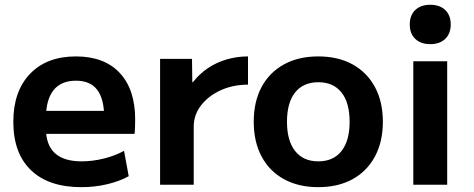

<svg xmlns="http://www.w3.org/2000/svg" viewBox="-20 -763 1958 793"><path d="M315.7 10Q181 10 108 -60Q35 -130 35 -260Q35 -386 104 -458Q173 -530 293.7 -530Q410.7 -530 474.5 -461.8Q538.3 -393.7 538.3 -269.3Q538.3 -254.7 537.6 -236.7Q537 -218.7 535.6 -210H111.6V-305H429.4L410.4 -276Q410.4 -354.3 381.5 -392Q352.7 -429.7 293.7 -429.7Q232.3 -429.7 201 -390.4Q169.6 -351 169.6 -273.3V-233.3Q169.6 -165 206.3 -130.8Q243 -96.6 317 -96.6Q363 -96.6 409.5 -108.3Q456 -120 492.3 -140L511.6 -35.3Q474 -14.3 423 -2.2Q372 10 315.7 10Z M641.2 0V-520H773L774.3 -423.4H776.7Q803.1 -457.5 838.5 -481.4Q873.9 -505.3 916.3 -517.6Q958.7 -530 1004.3 -530V-413.4Q942.4 -413.4 891.3 -390.1Q840.3 -366.7 810.2 -327.5Q780.1 -288.3 780.1 -240V0Z M1294.4 10Q1212.9 10 1152.8 -23Q1092.7 -56 1060.3 -116.8Q1028 -177.7 1028 -260Q1028 -343 1060.3 -403.5Q1092.7 -464 1152.8 -497Q1212.8 -530 1294.3 -530Q1376.5 -530 1436.3 -497Q1496 -464 1528.6 -403.5Q1561.3 -343 1561.3 -260Q1561.3 -177.7 1528.7 -116.8Q1496 -56 1436.3 -23Q1376.7 10 1294.4 10ZM1294.7 -96.6Q1356.7 -96.6 1390.4 -139.1Q1424 -181.7 1424 -260.1Q1424 -339 1390.4 -381.2Q1356.7 -423.4 1294.7 -423.4Q1232.6 -423.4 1199 -381.2Q1165.3 -339 1165.3 -260.1Q1165.3 -181.7 1199 -139.1Q1232.6 -96.6 1294.7 -96.6Z M1687 0V-510H1827V0ZM1757 -580.7Q1717.7 -580.7 1695 -602.5Q1672.4 -624.4 1672.4 -662Q1672.4 -699.7 1695 -721.5Q1717.7 -743.3 1757 -743.3Q1796.3 -743.3 1819 -721.5Q1841.6 -699.7 1841.6 -662Q1841.6 -624.4 1819 -602.5Q1796.3 -580.7 1757 -580.7Z"/></svg>

Font: M PLUS 2 Thin
Style: Regular
Weight: 100
Designer: Coji Morishita
Foundry: UNDERFOREST DESIGN
Version: Version 1.001